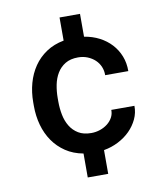

<svg xmlns="http://www.w3.org/2000/svg" viewBox="-85 -713 770 902"><g transform="rotate(-10 300.0 -262.5)"><path d="M313.5 -83Q335 -83 355.2 -89.8Q375.5 -96.7 391.1 -108.9Q406.7 -121.1 415.8 -137.7Q424.8 -154.3 424.3 -173.8H534.7Q535.2 -140.6 521.2 -110.8Q507.3 -81.1 483.4 -57.1Q459.5 -33.2 427 -16.6Q394.5 0 357.9 6.3V119.6H260.3V5.4Q212.4 -3.4 176.8 -27.3Q141.1 -51.3 117.2 -85.9Q93.3 -120.6 81.3 -163.8Q69.3 -207 69.3 -254.9V-272.5Q69.3 -320.3 81.3 -363.5Q93.3 -406.7 117.2 -441.7Q141.1 -476.6 177 -500.5Q212.9 -524.4 260.3 -533.2V-643.6H357.9V-534.7Q397.5 -528.3 429.9 -511.5Q462.4 -494.6 485.8 -469.2Q509.3 -443.8 522.2 -410.9Q535.2 -377.9 534.7 -339.4H424.3Q424.8 -360.8 416.7 -379.9Q408.7 -398.9 393.6 -413.1Q378.4 -427.2 357.9 -435.5Q337.4 -443.8 313 -443.8Q276.4 -443.8 252 -429Q227.5 -414.1 212.9 -389.9Q198.2 -365.7 192.1 -335Q186 -304.2 186 -272.5V-254.9Q186 -222.7 192.1 -191.9Q198.2 -161.1 212.9 -137Q227.5 -112.8 252 -97.9Q276.4 -83 313.5 -83Z"/></g></svg>

Font: Roboto Mono
Style: Regular
Weight: 500
Designer: Google
Version: Version 2.000986; 2015; ttfautohint (v1.3)